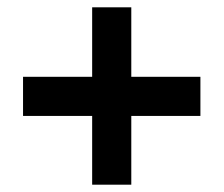

<svg xmlns="http://www.w3.org/2000/svg" viewBox="-20 -616 612 525"><path d="M339 -406H528V-299H339V-111H232V-299H43V-406H232V-596H339Z"/></svg>

Font: Noto Sans Bassa Vah
Style: Regular
Weight: 400
Designer: Monotype Design Team
Foundry: Monotype Imaging Inc.
Version: Version 2.002